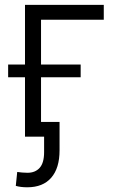

<svg xmlns="http://www.w3.org/2000/svg" viewBox="-20 -566 469 795"><path d="M409.7 -545.9V-484.4H149.9V0H83.5V-545.9ZM13.7 -246.1V-298.8H314V-246.1ZM92.8 209.5Q65.4 209.5 45.4 203.6L51.3 146Q61 147.5 71.8 148.4Q82.5 149.4 93.8 149.4Q126 149.4 144.3 128.9Q162.6 108.4 162.6 64V0H120.1V-61H226.6V56.6Q226.6 130.4 192.1 169.9Q157.7 209.5 92.8 209.5Z"/></svg>

Font: Inter Light
Style: Regular
Weight: 300
Designer: Rasmus Andersson
Foundry: rsms
Version: Version 4.000;git-a52131595